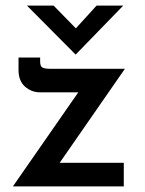

<svg xmlns="http://www.w3.org/2000/svg" viewBox="-20 -664 515 684"><path d="M124 -335Q92 -335 69 -355.5Q46 -376 46 -415V-459H123V-445Q123 -428 131 -423.5Q139 -419 157 -419H425L178 -63L158 -84H421V0H26L279 -364L295 -335ZM171 -644 262 -551 232 -543 324 -644H419L250 -470H249L76 -644Z"/></svg>

Font: Josefin Sans Medium
Style: Regular
Weight: 500
Designer: Santiago Orozco
Foundry: Typemade
Version: Version 2.001